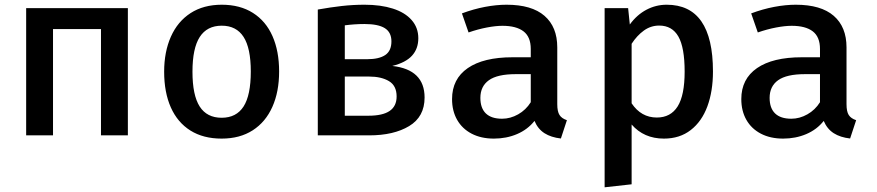

<svg xmlns="http://www.w3.org/2000/svg" viewBox="-20 -576 3732 817"><path d="M524.1 0H409.7V-452.3H205.6V0H91.3V-541.5H524.1Z M1167.7 -271.8Q1167.7 -185.6 1139 -121.3Q1110.3 -56.9 1055.4 -21.5Q1000.5 13.8 923.1 13.8Q845.1 13.8 790.3 -20.5Q735.4 -54.9 706.9 -119Q678.5 -183.1 678.5 -270.8Q678.5 -355.4 707.2 -420Q735.9 -484.6 791 -520.3Q846.2 -555.9 923.6 -555.9Q1001.5 -555.9 1056.4 -521Q1111.3 -486.2 1139.5 -422.3Q1167.7 -358.5 1167.7 -271.8ZM799 -270.8Q799 -170.8 829.7 -122.8Q860.5 -74.9 923.1 -74.9Q985.6 -74.9 1016.4 -122.8Q1047.2 -170.8 1047.2 -271.8Q1047.2 -371.3 1016.4 -419Q985.6 -466.7 923.6 -466.7Q861 -466.7 830 -418.7Q799 -370.8 799 -270.8Z M1786.7 -161Q1786.7 -79 1721 -39.5Q1655.4 0 1550.8 0H1332.3V-535.4Q1386.7 -545.1 1434.4 -550.5Q1482.1 -555.9 1531.3 -555.9Q1600 -555.9 1651.5 -539.5Q1703.1 -523.1 1731.5 -490.8Q1760 -458.5 1760 -413.3Q1760 -368.7 1733.3 -339.2Q1706.7 -309.7 1649.2 -295.4Q1786.7 -280 1786.7 -161ZM1447.2 -468.2V-324.1H1542.6Q1592.8 -324.1 1619.2 -341.8Q1645.6 -359.5 1645.6 -400Q1645.6 -438.5 1617.4 -456.2Q1589.2 -473.8 1531.3 -473.8Q1489.2 -473.8 1447.2 -468.2ZM1547.7 -83.6Q1608.2 -83.6 1637.9 -103.8Q1667.7 -124.1 1667.7 -165.6Q1667.7 -211.3 1635.1 -230.8Q1602.6 -250.3 1549.7 -250.3H1447.2V-83.6Z M2351.3 -132.8Q2351.3 -101.5 2360.8 -86.7Q2370.3 -71.8 2392.3 -64.6L2366.7 13.3Q2325.1 8.7 2296.9 -9.2Q2268.7 -27.2 2254.4 -61.5Q2225.1 -24.6 2180 -5.4Q2134.9 13.8 2081.5 13.8Q2027.2 13.8 1986.9 -7.2Q1946.7 -28.2 1925.1 -66.2Q1903.6 -104.1 1903.6 -154.4Q1903.6 -240 1970.5 -286.2Q2037.4 -332.3 2161 -332.3H2238.5V-367.7Q2238.5 -419 2207.7 -442.6Q2176.9 -466.2 2117.9 -466.2Q2089.7 -466.2 2051.8 -459Q2013.8 -451.8 1973.8 -437.9L1945.6 -519Q1994.9 -537.4 2043.6 -546.7Q2092.3 -555.9 2135.4 -555.9Q2242.6 -555.9 2296.9 -508.7Q2351.3 -461.5 2351.3 -374.4ZM2238.5 -141V-260.5H2174.9Q2096.4 -260.5 2060.3 -234.6Q2024.1 -208.7 2024.1 -159.5Q2024.1 -115.9 2047.4 -93.3Q2070.8 -70.8 2116.4 -70.8Q2151.8 -70.8 2184.9 -89.5Q2217.9 -108.2 2238.5 -141Z M3013.8 -271.8Q3013.8 -187.7 2990 -123.3Q2966.2 -59 2919.2 -22.6Q2872.3 13.8 2805.1 13.8Q2720 13.8 2667.7 -46.2V208.2L2552.8 221V-541.5H2652.8L2660 -471.8Q2690.3 -513.3 2730.8 -534.6Q2771.3 -555.9 2816.9 -555.9Q3013.8 -555.9 3013.8 -271.8ZM2667.7 -389.7V-136.4Q2708.2 -75.9 2774.9 -75.9Q2833.8 -75.9 2863.6 -123.3Q2893.3 -170.8 2893.3 -271.3Q2893.3 -373.8 2866.7 -420.5Q2840 -467.2 2785.1 -467.2Q2749.2 -467.2 2719.7 -445.9Q2690.3 -424.6 2667.7 -389.7Z M3582.1 -132.8Q3582.1 -101.5 3591.5 -86.7Q3601 -71.8 3623.1 -64.6L3597.4 13.3Q3555.9 8.7 3527.7 -9.2Q3499.5 -27.2 3485.1 -61.5Q3455.9 -24.6 3410.8 -5.4Q3365.6 13.8 3312.3 13.8Q3257.9 13.8 3217.7 -7.2Q3177.4 -28.2 3155.9 -66.2Q3134.4 -104.1 3134.4 -154.4Q3134.4 -240 3201.3 -286.2Q3268.2 -332.3 3391.8 -332.3H3469.2V-367.7Q3469.2 -419 3438.5 -442.6Q3407.7 -466.2 3348.7 -466.2Q3320.5 -466.2 3282.6 -459Q3244.6 -451.8 3204.6 -437.9L3176.4 -519Q3225.6 -537.4 3274.4 -546.7Q3323.1 -555.9 3366.2 -555.9Q3473.3 -555.9 3527.7 -508.7Q3582.1 -461.5 3582.1 -374.4ZM3469.2 -141V-260.5H3405.6Q3327.2 -260.5 3291 -234.6Q3254.9 -208.7 3254.9 -159.5Q3254.9 -115.9 3278.2 -93.3Q3301.5 -70.8 3347.2 -70.8Q3382.6 -70.8 3415.6 -89.5Q3448.7 -108.2 3469.2 -141Z"/></svg>

Font: Fira Code Fixed Medium
Style: Regular
Weight: 500
Monospace: yes
Designer: Carrois Corporate, Edenspiekermann AG, Nikita Prokopov
Foundry: Carrois Corporate, Edenspiekermann AG, Nikita Prokopov
Version: Version 5.002